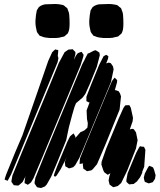

<svg xmlns="http://www.w3.org/2000/svg" viewBox="-20 -940 798 960"><path d="M383 -614 194 -159 147 -48 135 -28 126 -21 119 -16 112 -20 103 -24V-32L106 -53L109 -61L93 -30L77 -16L71 -12L60 -13L49 -14L44 -21L37 -31L38 -40L42 -62L91 -182L234 -527L274 -625L303 -679L322 -692L335 -693L343 -694L351 -686L357 -680V-670L350 -641L359 -661L369 -674L379 -678L388 -681L394 -672L398 -666L396 -655ZM257 -602 80 -175 36 -69 22 -43 18 -36 11 -39 3 -42 5 -50 11 -68 57 -181 92 -263 193 -554 221 -635 241 -679 256 -693 263 -691 271 -690V-682L269 -661L268 -658L270 -659L272 -648L268 -629ZM464 -606 429 -520 407 -471 394 -453 360 -424 352 -404 341 -366 324 -302 311 -239 265 -126 236 -57 214 -18 205 -8 193 -3 185 0 174 -2 165 -4 159 -13 153 -22V-30L157 -51L207 -175L349 -517L391 -618L404 -643L408 -652L421 -676V-672L448 -686L458 -689L468 -683L477 -677L479 -664ZM535 -530 395 -193 376 -149 356 -114 346 -104 333 -100 325 -98 306 -109V-115L304 -130L308 -141L313 -153L284 -95L263 -62L255 -56L249 -62L253 -75L265 -107L316 -230L330 -258L339 -266L348 -273L353 -264L358 -254L355 -248L382 -279L402 -288L412 -297L417 -302L418 -310L419 -324L415 -345L413 -388L429 -431L426 -427L419 -431L412 -434V-440V-456L434 -513L476 -616L498 -659L511 -666L522 -659L520 -646L511 -623L524 -627L534 -624L545 -608L548 -593ZM578 -392 509 -222 481 -156 465 -119 444 -94 436 -88 420 -85 415 -84 404 -92 397 -96 396 -102 394 -117 396 -123 383 -121 378 -120V-126L380 -148L410 -223L514 -474L540 -535L553 -552L566 -539L565 -528L555 -492L554 -489H559L573 -484L580 -473L585 -458ZM660 -198 616 -87 586 -25 569 -10 555 -6 546 -4 535 -12 528 -17 526 -25 523 -38 527 -59 532 -74 519 -66 509 -73 502 -78 497 -87 487 -117 488 -131 511 -197 572 -344 597 -400 606 -413 615 -414H627L634 -401L645 -351L643 -333L629 -293L641 -296L649 -294L660 -278L668 -239ZM687 -67 680 -53 670 -40 665 -33 648 -20 634 -19 626 -18 618 -25 612 -31V-41L618 -73L661 -176L675 -202L680 -209L688 -207L700 -206L707 -191L701 -106L691 -81L692 -79ZM755 -46 744 -29 724 -23 711 -28 704 -31 701 -41 699 -52 704 -72 719 -101 726 -111 737 -107 745 -103 750 -92 758 -64ZM433 -888Q436 -892 438.5 -897Q441 -902 444 -905Q447 -908 452.5 -911Q458 -914 462 -915Q469 -918 477.5 -918.5Q486 -919 493 -919Q508 -920 524 -920Q540 -920 554 -917Q557 -916 561 -915.5Q565 -915 568 -913Q570 -912 572 -910Q574 -908 576 -906Q578 -905 580.5 -903Q583 -901 585 -899Q586 -898 587 -895.5Q588 -893 588 -891Q594 -879 595 -868Q596 -856 596.5 -845Q597 -834 597 -822Q597 -815 596.5 -807.5Q596 -800 595 -793Q594 -789 592 -782.5Q590 -776 588 -773Q586 -771 583.5 -769Q581 -767 580 -766Q578 -764 575.5 -762Q573 -760 571 -758Q568 -757 564.5 -756Q561 -755 558 -755Q544 -750 528 -750Q512 -750 497 -750Q486 -751 475.5 -752.5Q465 -754 455 -759Q453 -759 450.5 -760Q448 -761 447 -762Q445 -763 444 -765Q443 -767 442 -769Q440 -771 437.5 -774Q435 -777 434 -780Q433 -783 432 -786.5Q431 -790 431 -793Q425 -815 426.5 -840Q428 -865 433 -888ZM164 -888Q167 -892 169.5 -897Q172 -902 175 -905Q178 -908 183.5 -911Q189 -914 193 -915Q200 -918 208.5 -918.5Q217 -919 224 -919Q239 -920 255 -920Q271 -920 285 -917Q288 -916 292 -915.5Q296 -915 299 -913Q301 -912 303 -910Q305 -908 307 -906Q309 -905 311.5 -903Q314 -901 316 -899Q317 -898 318 -895.5Q319 -893 319 -891Q325 -879 326 -868Q327 -856 327.5 -845Q328 -834 328 -822Q328 -815 327.5 -807.5Q327 -800 326 -793Q325 -789 323 -782.5Q321 -776 319 -773Q317 -771 314.5 -769Q312 -767 311 -766Q309 -764 306.5 -762Q304 -760 302 -758Q299 -757 295.5 -756Q292 -755 289 -755Q275 -750 259 -750Q243 -750 228 -750Q217 -751 206.5 -752.5Q196 -754 186 -759Q184 -759 181.5 -760Q179 -761 178 -762Q176 -763 175 -765Q174 -767 173 -769Q171 -771 168.5 -774Q166 -777 165 -780Q164 -783 163 -786.5Q162 -790 162 -793Q156 -815 157.5 -840Q159 -865 164 -888Z"/></svg>

Font: Rubik Marker Hatch
Style: Regular
Weight: 400
Designer: Hubert and Fischer, NaN
Foundry: Hubert & Fischer, NaN
Version: Version 2.200